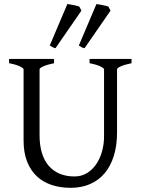

<svg xmlns="http://www.w3.org/2000/svg" viewBox="-20 -903 694 938"><path d="M622.6 -594.2Q589.4 -587.4 570.6 -579.1Q551.8 -570.8 551.8 -564V-255.9Q551.8 -191.9 536.1 -141.6Q520.5 -91.3 491.2 -56.6Q461.9 -22 419.9 -3.7Q377.9 14.6 325.2 14.6Q274.9 14.6 232.7 0.7Q190.4 -13.2 159.9 -41.7Q129.4 -70.3 112.3 -113.8Q95.2 -157.2 95.2 -216.8V-564Q95.2 -569.8 77.4 -578.6Q59.6 -587.4 24.4 -594.2V-615.2H244.1V-594.2Q210.9 -587.4 192.1 -579.1Q173.3 -570.8 173.3 -564V-241.2Q173.3 -194.3 184.3 -157.2Q195.3 -120.1 217 -94.2Q238.8 -68.4 270.5 -54.7Q302.2 -41 344.2 -41Q378.9 -41 405.8 -57.9Q432.6 -74.7 450.9 -102.1Q469.2 -129.4 478.8 -164.6Q488.3 -199.7 488.3 -235.8V-564Q488.3 -569.8 470.5 -578.6Q452.6 -587.4 417.5 -594.2V-615.2H622.6V-594.2ZM251 -667.5Q242.7 -669.4 237.8 -672.1Q232.9 -674.8 223.1 -680.7L309.1 -883.3Q314.9 -882.3 323 -881.1Q331.1 -879.9 339.1 -878.2Q347.2 -876.5 354.7 -874.8Q362.3 -873 367.2 -871.1L377.9 -851.1ZM393.1 -667.5Q383.8 -669.4 378.9 -672.1Q374 -674.8 365.2 -680.7L451.2 -883.3Q457 -882.3 464.8 -881.1Q472.7 -879.9 480.7 -878.2Q488.8 -876.5 496.3 -874.8Q503.9 -873 509.3 -871.1L520 -851.1Z"/></svg>

Font: Gentium
Style: Regular
Weight: 400
Designer: J. Victor Gaultney
Version: Version 1.03; 2011; OFL 1.1 release